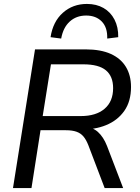

<svg xmlns="http://www.w3.org/2000/svg" viewBox="-20 -956 713 976"><path d="M46 0 158 -705H415Q492 -705 543 -682Q594 -659 620 -616Q646 -573 646 -514Q646 -441 612 -392.5Q578 -344 519.5 -320Q461 -296 387 -298V-311H405Q449 -311 477.5 -285.5Q506 -260 524 -214L606 0H512L429 -218Q418 -246 404 -262.5Q390 -279 368.5 -286.5Q347 -294 315 -294H186L140 0ZM197 -366H391Q468 -366 511.5 -403Q555 -440 555 -508Q555 -568 518.5 -598.5Q482 -629 404 -629H239ZM291 -760 237 -767Q249 -846 299.5 -891Q350 -936 422 -936Q470 -936 506 -915.5Q542 -895 562 -856.5Q582 -818 581 -767L525 -760Q527 -816 497.5 -846.5Q468 -877 418 -877Q368 -877 334.5 -846.5Q301 -816 291 -760Z"/></svg>

Font: Nunito Sans 12pt Medium
Style: Italic
Weight: 500
Italic angle: -9°
Designer: Vernon Adams
Foundry: Vernon Adams
Version: Version 3.101;gftools[0.9.27]